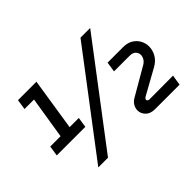

<svg xmlns="http://www.w3.org/2000/svg" viewBox="-123 -994 1288 1288"><g transform="rotate(-45 520.5 -350.0)"><path d="M53 -254 64 -327H162L210 -627H120L131 -700H306L248 -327H335L324 -254ZM193 0 724 -700H816L285 0ZM739 -7Q695 -7 672 -30.5Q649 -54 649 -84Q649 -106 661 -126.5Q673 -147 699 -161L887 -270Q909 -282 919 -298.5Q929 -315 929 -332Q929 -351 915 -366Q901 -381 870 -381H723L734 -453H881Q922 -453 950 -436Q978 -419 993 -391.5Q1008 -364 1008 -333Q1008 -298 989.5 -265Q971 -232 931 -210L754 -112Q750 -110 745.5 -105.5Q741 -101 740 -95Q740 -89 745 -84.5Q750 -80 758 -80L983 -81L971 -7Z"/></g></svg>

Font: MuseoModerno Medium
Style: Italic
Weight: 500
Italic angle: -9°
Designer: Pablo Cosgaya, Héctor Gatti, Marcela Romero, and the Authors of The MuseoModerno Project.
Foundry: Omnibus-Type Team
Version: Version 1.003